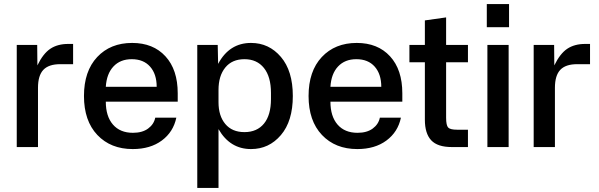

<svg xmlns="http://www.w3.org/2000/svg" viewBox="-20 -720 2933 940"><path d="M62 0V-500H162.1L163.1 -399.9Q190.9 -457.5 226.3 -481.2Q261.7 -504.9 314 -504.9H337.9V-405.8H274.9Q218.3 -405.8 192.1 -377.9Q166 -350.1 166 -290V0Z M629.9 9.8Q522 9.8 456.5 -59.3Q391.1 -128.4 391.1 -250Q391.1 -371.6 455.8 -440.7Q520.5 -509.8 627 -509.8Q730 -509.8 790 -444.3Q850.1 -378.9 850.1 -263.2V-222.2H498Q498 -150.4 533 -110.1Q567.9 -69.8 630.9 -69.8Q676.8 -69.8 705.1 -90.6Q733.4 -111.3 740.2 -144H843.3Q828.6 -73.7 772.2 -32Q715.8 9.8 629.9 9.8ZM498 -294.9H747.1Q747.1 -357.4 714.8 -393.8Q682.6 -430.2 625 -430.2Q568.8 -430.2 535.4 -394.5Q502 -358.9 498 -294.9Z M945.8 200.2V-500H1045.9L1047.9 -407.2Q1102.5 -509.8 1209 -509.8Q1296.9 -509.8 1355.2 -441.4Q1413.6 -373 1413.6 -250Q1413.6 -127 1355.2 -58.6Q1296.9 9.8 1209 9.8Q1106 9.8 1049.8 -87.9V200.2ZM1049.8 -219.2Q1049.8 -152.8 1083 -113Q1116.2 -73.2 1176.8 -73.2Q1238.3 -73.2 1272.5 -115Q1306.6 -156.7 1306.6 -234.9V-265.1Q1306.6 -344.2 1272.2 -387.2Q1237.8 -430.2 1176.8 -430.2Q1116.2 -430.2 1083 -389.4Q1049.8 -348.6 1049.8 -279.8Z M1729.5 9.8Q1621.6 9.8 1556.2 -59.3Q1490.7 -128.4 1490.7 -250Q1490.7 -371.6 1555.4 -440.7Q1620.1 -509.8 1726.6 -509.8Q1829.6 -509.8 1889.6 -444.3Q1949.7 -378.9 1949.7 -263.2V-222.2H1597.7Q1597.7 -150.4 1632.6 -110.1Q1667.5 -69.8 1730.5 -69.8Q1776.4 -69.8 1804.7 -90.6Q1833 -111.3 1839.8 -144H1942.9Q1928.2 -73.7 1871.8 -32Q1815.4 9.8 1729.5 9.8ZM1597.7 -294.9H1846.7Q1846.7 -357.4 1814.5 -393.8Q1782.2 -430.2 1724.6 -430.2Q1668.5 -430.2 1635 -394.5Q1601.6 -358.9 1597.7 -294.9Z M2192.4 0Q2122.1 0 2091.1 -33.2Q2060.1 -66.4 2060.1 -133.8V-415H1984.4V-500H2060.1V-620.1L2164.1 -634.8V-500H2271V-415H2164.1V-144Q2164.1 -106.4 2174.1 -95.7Q2184.1 -85 2217.3 -85H2271V0Z M2366.2 0V-500H2470.2V0ZM2363.3 -586.9H2472.2V-700.2H2363.3Z M2592.8 0V-500H2692.9L2693.8 -399.9Q2721.7 -457.5 2757.1 -481.2Q2792.5 -504.9 2844.7 -504.9H2868.7V-405.8H2805.7Q2749 -405.8 2722.9 -377.9Q2696.8 -350.1 2696.8 -290V0Z"/></svg>

Font: TASA Orbiter Deck Medium
Style: Regular
Weight: 500
Designer: Weizhong Zhang
Version: Version 1.000;Glyphs 3.1.2 (3151)